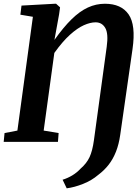

<svg xmlns="http://www.w3.org/2000/svg" viewBox="-22 -772 754 1045"><path d="M341.1 253 318.7 206.2Q345.9 197.9 371.3 182.7Q396.7 167.4 416.1 146.3Q449.6 117.3 465.4 83.3Q481.2 49.3 489.2 -8.6L558.8 -517.2Q568.8 -588.9 551 -619.7Q533.1 -650.5 498.2 -650.5Q469.6 -650.5 434.5 -634.9Q399.4 -619.2 359 -582.9Q318.6 -546.6 273.7 -483.9L215.7 -61.3L297.1 -47.8L293.4 0H-1.9L2.8 -47.8L72.7 -61.3L157 -680.6L88.9 -692L95 -741.6L276 -751.6H283.3L304.9 -732.1L299.6 -693.8L274.3 -554.8Q323.6 -624.2 367.8 -667.4Q412 -710.7 456.3 -731.1Q500.7 -751.6 549.1 -751.6Q637.7 -751.6 677.9 -693.8Q718.1 -636 699.3 -505.2L632.2 -37.2Q625.1 12.9 609.4 53.1Q593.6 93.4 569.4 124.5Q545.1 155.6 512.3 180.1Q477.5 210 430.3 228.8Q383 247.6 341.1 253Z"/></svg>

Font: Merriweather Light
Style: Italic
Weight: 300
Italic angle: -7.8°
Designer: Eben Sorkin
Foundry: Eben Sorkin
Version: Version 2.101